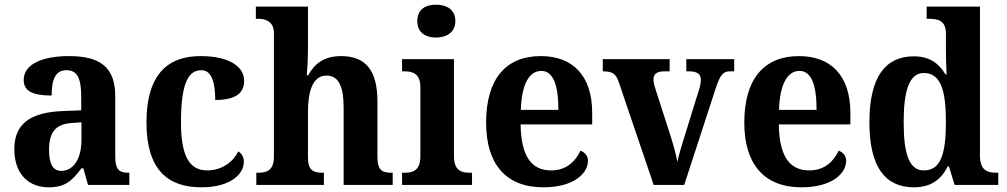

<svg xmlns="http://www.w3.org/2000/svg" viewBox="-20 -788 4289 818"><path d="M187 10C258 10 286 -17 327 -71H335L355 0H531V-52H527C485 -52 471 -68 471 -123V-378C471 -503 405 -549 274 -549C167 -549 81 -518 81 -447C81 -400 119 -381 200 -381C200 -449 216 -489 263 -489C313 -489 326 -448 326 -374V-318L250 -315C110 -310 41 -261 41 -153C41 -42 106 10 187 10ZM241 -60C205 -60 189 -91 189 -148C189 -221 213 -259 286 -264L327 -267V-191C327 -112 293 -60 241 -60Z M837 10C968 10 1019 -50 1019 -99C1019 -118 1010 -134 995 -143C973 -98 926 -62 862 -62C783 -62 751 -131 751 -267C751 -439 785 -489 838 -489C884 -489 897 -430 897 -362C997 -362 1020 -401 1020 -444C1020 -503 959 -549 834 -549C705 -549 604 -482 604 -266C604 -62 698 10 837 10Z M1072 0H1360V-52H1357C1316 -52 1292 -61 1292 -117V-310C1292 -394 1310 -466 1371 -466C1424 -466 1444 -417 1444 -331V0H1653V-52H1650C1608 -52 1588 -61 1588 -123V-355C1588 -490 1537 -549 1433 -549C1357 -549 1317 -512 1293 -467H1287C1289 -487 1292 -536 1292 -581V-760H1070V-708H1081C1106 -708 1147 -700 1147 -647V-121C1147 -61 1116 -52 1078 -52H1072Z M1838 -628C1882 -628 1920 -650 1920 -698C1920 -748 1882 -768 1838 -768C1792 -768 1758 -748 1758 -698C1758 -650 1792 -628 1838 -628ZM1693 0H1991V-52H1980C1942 -52 1914 -65 1914 -123V-536H1693V-484H1705C1742 -484 1771 -471 1771 -417V-123C1771 -65 1743 -52 1705 -52H1693Z M2294 10C2429 10 2485 -52 2485 -103C2485 -125 2470 -140 2453 -146C2431 -99 2392 -62 2328 -62C2244 -62 2200 -122 2198 -258H2503V-307C2503 -466 2420 -549 2284 -549C2136 -549 2051 -453 2051 -265C2051 -91 2134 10 2294 10ZM2359 -320H2199C2202 -427 2234 -486 2286 -486C2338 -486 2359 -423 2359 -320Z M2617 -436 2765 0H2895L3029 -411C3048 -469 3061 -484 3089 -484H3108V-536H2904V-484H2919C2951 -484 2966 -470 2966 -450C2966 -432 2962 -417 2955 -396L2894 -199C2883 -164 2871 -125 2866 -98C2860 -131 2848 -175 2834 -218L2773 -407C2769 -421 2764 -435 2764 -449C2764 -472 2778 -484 2809 -484H2833V-536H2548V-484C2589 -484 2604 -475 2617 -436Z M3394 10C3529 10 3585 -52 3585 -103C3585 -125 3570 -140 3553 -146C3531 -99 3492 -62 3428 -62C3344 -62 3300 -122 3298 -258H3603V-307C3603 -466 3520 -549 3384 -549C3236 -549 3151 -453 3151 -265C3151 -91 3234 10 3394 10ZM3459 -320H3299C3302 -427 3334 -486 3386 -486C3438 -486 3459 -423 3459 -320Z M3874 10C3947 10 3990 -24 4018 -79H4023L4047 0H4233V-52H4226C4181 -52 4155 -66 4155 -128V-760H3928V-708H3935C3976 -708 4010 -701 4010 -645V-582C4010 -545 4011 -502 4013 -471H4008C3982 -515 3943 -548 3873 -548C3752 -548 3684 -460 3684 -267C3684 -75 3752 10 3874 10ZM3916 -62C3854 -62 3830 -130 3830 -268C3830 -402 3854 -477 3916 -477C3988 -477 4010 -402 4010 -269C4010 -132 3988 -62 3916 -62Z"/></svg>

Font: Noto Serif Myanmar SemiCondensed
Style: Bold
Weight: 700
Width: 4
Designer: Ben Mitchell and the Monotype Design Team
Foundry: Monotype Imaging Inc.
Version: Version 2.106